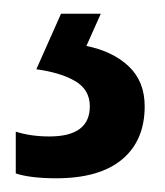

<svg xmlns="http://www.w3.org/2000/svg" viewBox="-20 -20 240 280"><path d="M191 135Q191 185 158 212.5Q125 240 62 240Q25 240 3 233V172Q25 179 52 179Q111 179 111 135Q111 111 90 98.5Q69 86 33 81L69 0H127L106 47Q145 55 168 77Q191 99 191 135Z"/></svg>

Font: Noto Sans Ethiopic Condensed Medium
Style: Regular
Weight: 500
Width: 3
Designer: Monotype Design Team
Foundry: Monotype Imaging Inc.
Version: Version 2.102; ttfautohint (v1.8.4.7-5d5b)